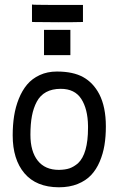

<svg xmlns="http://www.w3.org/2000/svg" viewBox="-20 -815 558 835"><path d="M340.8 -793.5V-719.2H332.5Q304.2 -718.3 233.9 -718.3Q161.1 -718.3 127.9 -719.2L119.1 -719.7V-795.4L128.4 -794.4Q160.2 -793.5 252.4 -793.5Q252.4 -793.5 332.5 -793.5ZM171.4 -685.1H286.1V-575.2H171.4ZM319.3 -105Q362.8 -146 362.8 -258.8V-267.6Q361.8 -340.8 333.5 -384.8Q305.2 -428.7 244.1 -428.7Q207 -428.7 180.9 -414.6Q154.8 -400.4 140.1 -373Q125.5 -345.7 118.9 -310.8Q112.3 -275.9 112.3 -229Q112.3 -156.7 144 -116.5Q175.8 -76.2 236.3 -76.2Q264.2 -76.7 282.5 -83Q300.8 -89.4 319.3 -105ZM235.4 -0.5Q137.7 -1 86.4 -61.3Q35.2 -121.6 35.2 -226.6Q35.2 -271 41.3 -310.3Q47.4 -349.6 61.8 -385.5Q76.2 -421.4 97.9 -447.3Q119.6 -473.1 152.8 -488.5Q186 -503.9 227.5 -503.9Q297.9 -503.9 341.6 -479.7Q385.3 -455.6 411.6 -405.8Q440.4 -350.1 440.4 -265.1Q440.4 -221.2 434.3 -183.8Q428.2 -146.5 413.6 -112.1Q398.9 -77.6 376.2 -53.5Q353.5 -29.3 317.9 -14.9Q282.2 -0.5 236.3 -0.5Z"/></svg>

Font: FantasqueSansM Nerd Font
Style: Regular
Weight: 400
Monospace: yes
Designer: Jany Belluz
Version: Version 1.8.0 ; ttfautohint (v1.8.2);Nerd Fonts 3.4.0